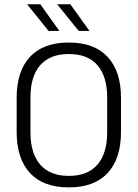

<svg xmlns="http://www.w3.org/2000/svg" viewBox="-20 -844 628 876"><path d="M294 11Q177.5 11 116.8 -54.5Q56 -120 56 -241.5V-398Q56 -519 116.8 -584.5Q177.5 -650 294 -650Q410 -650 471 -584.5Q532 -519 532 -398V-241.5Q532 -120 471 -54.5Q410 11 294 11ZM294 -41.5Q380.5 -41.5 424.8 -93.2Q469 -145 469 -239.5V-400Q469 -495 424.8 -546.2Q380.5 -597.5 294 -597.5Q207.5 -597.5 163.2 -546.2Q119 -495 119 -400V-239.5Q119 -145 163.2 -93.2Q207.5 -41.5 294 -41.5ZM164 -824.5 250 -704V-703H201.5L104 -824V-824.5ZM301 -824.5 387.5 -704V-703H339L241.5 -823.5V-824.5Z"/></svg>

Font: Anek Latin Medium Light
Style: Regular
Weight: 300
Version: Version 1.003